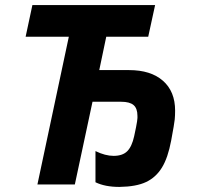

<svg xmlns="http://www.w3.org/2000/svg" viewBox="-20 -734 782 764"><path d="M455.1 9.8Q397.9 9.8 359.9 -8.8V-132.8Q398.9 -113.8 432.1 -113.8Q467.8 -113.8 486.3 -132.3Q504.9 -150.9 513.9 -192.1Q522.9 -233.4 525.4 -250.5Q527.8 -267.6 526.9 -272.9Q526.9 -302.7 511.5 -315.9Q496.1 -329.1 461.9 -329.1H348.1L277.8 0H128.9L253.9 -587.9H82L108.9 -713.9H597.2L569.8 -587.9H402.8L375 -455.1H493.2Q580.1 -455.1 628.4 -412.6Q676.8 -370.1 676.8 -293.9Q676.8 -274.9 675.3 -258.8Q673.8 -242.7 661.1 -174.6Q648.4 -106.4 624.5 -67.4Q600.6 -28.3 561.5 -9.8Q522.5 8.8 455.1 9.8Z"/></svg>

Font: Zoram GWebM
Style: Bold Italic
Weight: 700
Italic angle: -12°
Foundry: Ascender Corporation
Version: Version 1.000